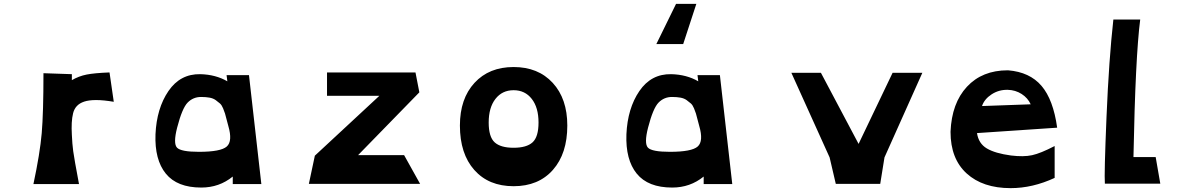

<svg xmlns="http://www.w3.org/2000/svg" viewBox="-20 -951 6180 994"><path d="M547 -576 569 -424Q516 -433 478 -433Q440 -433 416 -425Q392 -417 378 -402Q364 -387 358.5 -365Q353 -343 351.5 -315Q350 -287 352 -253Q354 -206 359 -168.5Q364 -131 389 2H153Q187 -157 196 -261.5Q205 -366 205 -572L352 -567V-536Q388 -557 428.5 -565Q469 -573 547 -576Z M1022 20Q897 20 838.5 -52Q780 -124 785 -256Q791 -390 852 -479.5Q913 -569 1017 -567Q1097 -565 1157 -530L1153 -562H1269L1333 2H1185V-37Q1115 20 1022 20ZM1010 -165Q1123 -165 1154 -192.5Q1185 -220 1162 -299Q1159 -309 1153.5 -331Q1148 -353 1145 -363Q1142 -373 1135 -390Q1128 -407 1119 -415Q1110 -423 1097 -432.5Q1084 -442 1065 -445.5Q1046 -449 1021 -449Q980 -449 951.5 -420Q923 -391 897 -290Q876 -208 896.5 -186.5Q917 -165 1010 -165Z M1673 -455V-576H2131L2151 -473L1834 -148H2072L2155 1H1579L1610 -145L1944 -455Z M2361 -301Q2361 -440 2436.5 -522Q2512 -604 2639 -604Q2766 -604 2841.5 -522Q2917 -440 2917 -301Q2917 -156 2842.5 -71.5Q2768 13 2639 13Q2510 13 2435.5 -71Q2361 -155 2361 -301ZM2768 -317Q2768 -394 2733 -439Q2698 -484 2639 -484Q2580 -484 2545 -439Q2510 -394 2510 -317Q2510 -242 2541 -214Q2572 -186 2639 -186Q2706 -186 2737 -214Q2768 -242 2768 -317Z M3480 -931H3585L3517 -723H3378ZM3460 20Q3335 20 3276.5 -52Q3218 -124 3223 -256Q3229 -390 3290 -479.5Q3351 -569 3455 -567Q3535 -565 3595 -530L3591 -562H3707L3771 2H3623V-37Q3553 20 3460 20ZM3448 -165Q3561 -165 3592 -192.5Q3623 -220 3600 -299Q3597 -309 3591.5 -331Q3586 -353 3583 -363Q3580 -373 3573 -390Q3566 -407 3557 -415Q3548 -423 3535 -432.5Q3522 -442 3503 -445.5Q3484 -449 3459 -449Q3418 -449 3389.5 -420Q3361 -391 3335 -290Q3314 -208 3334.5 -186.5Q3355 -165 3448 -165Z M4307 1 4275 -136 4077 -574H4230L4425 -206L4601 -574H4755L4559 -136L4537 1Z M5453 -290 5038 -262Q5046 -208 5089 -182.5Q5132 -157 5214 -146Q5279 -138 5323 -147.5Q5367 -157 5440 -195V-30Q5326 23 5212 23Q5068 23 4984.5 -53Q4901 -129 4901 -268V-269Q4907 -417 4986 -502Q5065 -587 5197 -587H5199Q5311 -578 5372 -506.5Q5433 -435 5453 -290ZM5064 -402 5316 -411Q5301 -444 5269 -464.5Q5237 -485 5197 -486Q5151 -487 5113.5 -462.5Q5076 -438 5064 -402Z M5700 0Q5696 -48 5708.5 -346Q5721 -644 5744 -850H5883Q5858 -657 5848 -138H5963L5987 0Z"/></svg>

Font: OpenDyslexic
Style: Bold
Weight: 800
Designer: Abbie Gonzalez
Version: Version 0.920;hotconv 1.0.109;makeotfexe 2.5.65596